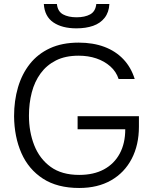

<svg xmlns="http://www.w3.org/2000/svg" viewBox="-20 -927 761 955"><path d="M374 8Q265 8 193.5 -38.5Q122 -85 86.5 -165.5Q51 -246 50 -349Q50 -426 69.5 -492.5Q89 -559 128.5 -609Q168 -659 228.5 -687Q289 -715 371 -715Q443 -715 499 -694Q555 -673 593.5 -632.5Q632 -592 650 -534H570Q558 -571 528.5 -597Q499 -623 459 -636.5Q419 -650 371 -650Q305 -650 258.5 -626.5Q212 -603 182 -562Q152 -521 138 -467Q124 -413 124 -352Q124 -271 150.5 -204Q177 -137 232 -97Q287 -57 374 -57Q446 -57 497 -84.5Q548 -112 575.5 -163Q603 -214 603 -284H366V-349H671V-297Q671 -206 635 -137Q599 -68 532.5 -30Q466 8 374 8ZM360 -786Q289 -786 245.5 -815.5Q202 -845 198 -907H263Q267 -870 293.5 -855.5Q320 -841 361 -841Q402 -841 428.5 -855.5Q455 -870 459 -907H524Q522 -866 500.5 -838.5Q479 -811 443 -798.5Q407 -786 360 -786Z"/></svg>

Font: Onest Light
Style: Regular
Weight: 300
Designer: Dmitri Voloshin, Andrey Kudryavtsev
Foundry: Dmitri Voloshin, Andrey Kudryavtsev
Version: Version 1.000;gftools[0.9.33]